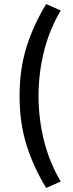

<svg xmlns="http://www.w3.org/2000/svg" viewBox="-20 -754 364 952"><path d="M209 178Q146 75 111.5 -35Q77 -145 77 -278Q77 -411 111.5 -521Q146 -631 209 -734L281 -702Q224 -605 197.5 -497Q171 -389 171 -278Q171 -167 197.5 -59Q224 49 281 146Z"/></svg>

Font: Giro Semibold
Style: Regular
Weight: 600
Designer: Paul D. Hunt
Foundry: Adobe Systems Incorporated
Version: Version 1.000;PS 1.0;hotconv 1.0.88;makeotf.lib2.5.647800